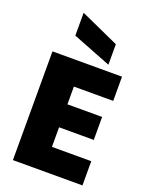

<svg xmlns="http://www.w3.org/2000/svg" viewBox="-179 -1080 905 1170"><g transform="rotate(20 274.0 -495.5)"><path d="M507 -548H252V-433H477V-284H252V-157H507V0H56V-705H507ZM154 -991 404 -878V-745L154 -843Z"/></g></svg>

Font: Parkinsans Light ExtraBold
Style: Regular
Weight: 800
Version: Version 1.000